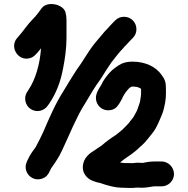

<svg xmlns="http://www.w3.org/2000/svg" viewBox="-20 -766 931 950"><path d="M594 -683C576.7 -683 562 -677 550 -665L541 -656C534.3 -649.3 528.3 -643 523 -637C515.6 -627.1 505.7 -619.6 497 -609C480.5 -590.1 465.3 -572 449.5 -552.5C428.8 -526.9 412.9 -501.3 394 -472C382.4 -451.7 369.5 -436.9 357.5 -418C338.3 -387.6 312.8 -348.1 295 -317C255.4 -255.5 224.3 -183.7 194 -113C181.3 -86.2 169.9 -62.1 157 -39C144.6 -21.7 132.7 -6.4 123 13C113 32.9 101.2 52.5 110 79.5C118.9 106.6 149.5 130.4 187.5 118C207 111.6 218.1 99.4 226 81L233 67C242.6 52.5 252.8 39.8 262 24L274 4C291.9 -29.2 307.6 -68.4 325 -105L343 -145C360.2 -181.2 379.5 -221.8 401 -254C424.1 -293.6 451.1 -339.1 478 -375C494.8 -401.9 513.5 -431.9 531 -457C550.5 -481.4 568.9 -506.9 591 -529C593.7 -533 596.7 -536.3 600 -539C610.7 -549.7 617 -558 628 -569L637 -578C649 -590 655 -604.5 655 -621.5C655 -655.5 628.2 -683 594 -683ZM115.5 -476C132.5 -477.3 146.3 -484.3 157 -497L165 -505C170.3 -511 176.3 -518.3 183 -527C177.4 -448.2 155.8 -373.7 122 -323L115 -312C94.3 -282.4 106.4 -243.4 131 -227C161.5 -206.7 199.2 -217.8 216 -243L224 -254C257.6 -304.4 280.3 -360.7 293 -432C301.3 -475.3 309 -527 309 -578V-667C309 -681 307.3 -693.7 304 -705C294.1 -744.4 213.9 -763.7 186 -725C173.1 -706.9 159.4 -688.4 143 -672C115.9 -644.9 97.2 -614.8 72 -586L65 -578C28.7 -537.5 62.6 -471.9 115.5 -476ZM780 33H743C725 33 704 36 688 40H682C673.3 39.3 666.3 39 661 39C648.2 39 638.2 42.5 623 41H596C588.7 40.3 581.3 39.3 574 38C576 36.7 578 35 580 33C601.8 14.8 624.7 2.6 647 -16C660.9 -26.2 670.1 -38 682 -47C700.7 -62.6 721.3 -92.2 737 -111C756.4 -135.3 770 -172.6 783 -203L788 -218C794.4 -241.6 801 -271 801 -300V-330C801 -359.5 795.3 -374.9 779 -396C751.7 -435 700.2 -461 636 -461C615.8 -461 598.2 -458.1 582 -451C563.7 -442.6 534.7 -421 522 -406C506.5 -388.8 491 -368 481 -346C468.3 -323.9 448.1 -298.4 456.5 -266C464 -237.1 493.4 -213 531 -222C552.5 -227.2 562.1 -240.6 573 -258L583 -276C590.5 -293.5 602.1 -312.1 615 -325C617.5 -328.8 628.2 -338 636 -338C642.9 -338 648.9 -336 657 -336L666 -333L676 -328L678 -326V-300C678 -292.4 676 -286 675 -278L673 -264C672.3 -261.3 671.7 -259 671 -257L666 -242C665.4 -240.1 661 -229.1 661 -227C657.8 -217.5 650.3 -204.8 645 -195C639.5 -184 634.6 -179.7 627 -170C616 -152.5 599 -139.4 585 -124C576.8 -117.2 560.8 -103.6 553 -98C527.9 -82.3 505.4 -65.6 483 -46L462 -32C458 -28.7 453.7 -25.7 449 -23C424.4 -8.3 400.7 9.8 392.5 41C380.3 87.5 410.6 119.8 442 130L460 136C464.7 137.3 469.3 138.3 474 139C508.1 150.4 545.4 163 590 163C600.7 163.7 611.3 164 622 164C638.3 164.9 649.1 162 661 162C665 162 670.3 162.3 677 163C689 163 699.3 162.3 708 161L722 159C729.8 158.1 736.8 156 743 156H780C813 156 841 128 841 95C841 62 813 33 780 33Z"/></svg>

Font: Smoothie
Style: Regular
Weight: 400
Foundry: Cannot Into Space Fonts
Version: Version 0.8